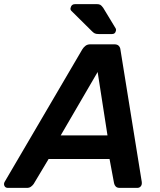

<svg xmlns="http://www.w3.org/2000/svg" viewBox="-65 -916 782 936"><path d="M-26 0Q-39 0 -43.5 -10Q-48 -20 -42 -30L336 -675Q342 -685 351.5 -692.5Q361 -700 376 -700H492Q507 -700 514 -692.5Q521 -685 522 -675L626 -30Q628 -16 621.5 -8Q615 0 604 0H519Q506 0 499.5 -6.5Q493 -13 491 -23L469 -141H172L99 -19Q94 -12 86 -6Q78 0 66 0ZM231 -256H459L411 -565ZM417 -750Q404 -750 397.5 -753Q391 -756 384 -763L283 -863Q277 -869 279 -877Q283 -896 302 -896H405Q418 -896 424 -892.5Q430 -889 438 -878L498 -779Q502 -773 500 -766Q497 -750 481 -750Z"/></svg>

Font: Rubik Light Medium
Style: Italic
Weight: 500
Italic angle: -12°
Version: Version 2.104